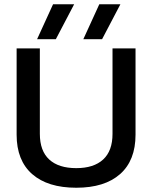

<svg xmlns="http://www.w3.org/2000/svg" viewBox="-20 -871 714 901"><path d="M229 -851H328L242 -687H154ZM446 -851H545L459 -687H371ZM58 -239V-644H167V-243Q167 -163 211 -122.5Q255 -82 338 -82Q420 -82 464 -122.5Q508 -163 508 -243V-644H616V-239Q616 -118 543.5 -54Q471 10 338 10Q204 10 131 -54Q58 -118 58 -239Z"/></svg>

Font: Kanit
Style: Regular
Weight: 400
Designer: Katatrad Team
Foundry: Cadson Demak
Version: Version 1.001